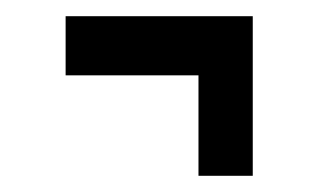

<svg xmlns="http://www.w3.org/2000/svg" viewBox="-20 -373 390 237"><path d="M225 -156V-280H61V-353H292V-156Z"/></svg>

Font: Inconsolata ExtraCondensed Medium
Style: Regular
Weight: 500
Width: 2
Monospace: yes
Designer: Raph Levien, Cyreal, Brenton Simpson
Foundry: Raph Levien, Cyreal, Google
Version: Version 3.001; ttfautohint (v1.8.2.53-6de2)